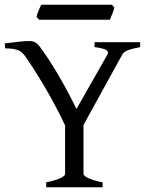

<svg xmlns="http://www.w3.org/2000/svg" viewBox="-20 -794 634 814"><path d="M175.8 0V-21Q220.2 -30.3 238 -39.8Q255.9 -49.3 255.9 -56.2V-262.2Q237.8 -301.8 214.8 -344.7Q191.9 -387.7 168 -428.2Q144 -468.8 121.6 -503.7Q99.1 -538.6 82 -562Q77.6 -567.4 72 -572.3Q66.4 -577.1 57.6 -580.8Q48.8 -584.5 35.6 -586.7Q22.5 -588.9 2 -588.9L0 -609.9Q28.8 -613.8 57.6 -616.9Q86.4 -620.1 106.9 -620.1Q129.4 -620.1 145 -601.1Q163.1 -577.6 184.1 -545.7Q205.1 -513.7 226.1 -478Q247.1 -442.4 267.1 -404.8Q287.1 -367.2 304.2 -332L435.1 -562Q442.4 -574.7 430.4 -582Q418.5 -589.4 380.9 -594.2V-615.2H574.2V-594.2Q540.5 -587.9 522.7 -581.3Q504.9 -574.7 498 -562L334 -264.2V-56.2Q334 -53.2 338.1 -49.1Q342.3 -44.9 351.8 -40Q361.3 -35.2 376.7 -30.3Q392.1 -25.4 415 -21V0ZM464.8 -762.2Q463.9 -756.8 461.4 -749.8Q459 -742.7 456.1 -735.6Q453.1 -728.5 450.4 -721.7Q447.8 -714.8 445.8 -710.4H145.5L134.8 -722.7Q135.7 -728 138.2 -734.9Q140.6 -741.7 143.6 -748.8Q146.5 -755.9 149.4 -762.5Q152.3 -769 154.8 -773.9H454.1Z"/></svg>

Font: Gentium Plus
Style: Regular
Weight: 400
Designer: J. Victor Gaultney, Annie Olsen, Iska Routamaa
Foundry: SIL International
Version: Version 1.510